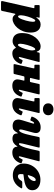

<svg xmlns="http://www.w3.org/2000/svg" viewBox="1284 -2186 1085 3826"><g transform="rotate(90 1827.0 -272.5)"><path d="M37.5 -520H248.5Q259.5 -520 263.2 -517.8Q267 -515.5 265 -504L257.5 -470Q254 -454 256.2 -451Q258.5 -448 271.5 -465.5Q296.5 -499 327.5 -519Q358.5 -539 403.5 -539Q446 -539 482 -518.8Q518 -498.5 540 -455Q562 -411.5 562 -341.5Q562 -259 536.5 -192.2Q511 -125.5 470.5 -78.2Q430 -31 383.5 -5.5Q337 20 294.5 20Q260.5 20 239.5 5.5Q218.5 -9 206 -28.5Q191.5 -49 185 -20L133 224Q129 240.5 123.8 245.2Q118.5 250 100.5 250H-33.5Q-61 250 -64.2 241.5Q-67.5 233 -63 213L74.5 -393Q77.5 -406 75.8 -410.5Q74 -415 59 -415H35Q20 -415 17.2 -419.8Q14.5 -424.5 14.5 -441V-499Q14.5 -513.5 19.2 -516.8Q24 -520 37.5 -520ZM218 -149Q218 -124.5 223.2 -106.8Q228.5 -89 241.5 -89Q256 -89 270.8 -111.5Q285.5 -134 299.2 -169.5Q313 -205 323.8 -245Q334.5 -285 341 -321Q347.5 -357 347.5 -379Q347.5 -408.5 341.5 -420.5Q335.5 -432.5 323 -432.5Q311.5 -432.5 297.5 -411.5Q283.5 -390.5 269.8 -357Q256 -323.5 244.2 -285Q232.5 -246.5 225.2 -210.2Q218 -174 218 -149Z M1181 -126Q1152 -54 1097.8 -14.5Q1043.5 25 973.5 25Q940 25 915.5 10.8Q891 -3.5 879 -24.5Q872.5 -36 870.5 -39.5Q865 -48 860.2 -45.2Q855.5 -42.5 844.5 -30.5Q824 -8 795.5 6Q767 20 731 20Q691 20 654.8 2.2Q618.5 -15.5 595.5 -56.5Q572.5 -97.5 572.5 -167.5Q572.5 -250 596.5 -318.2Q620.5 -386.5 659.8 -435.8Q699 -485 745.8 -512Q792.5 -539 838.5 -539Q882 -539 905.2 -520.2Q928.5 -501.5 938.5 -473.5Q941.5 -462 946.8 -461Q952 -460 956.5 -482L960.5 -504Q962.5 -513 966.8 -516.5Q971 -520 984 -520H1128Q1146 -520 1148.2 -515.5Q1150.5 -511 1147 -497L1053.5 -138.5Q1052.5 -134 1051 -127Q1049.5 -120 1049.5 -116Q1049.5 -104.5 1059.5 -104.5Q1068 -104.5 1078.5 -116Q1089 -127.5 1104 -163Q1110.5 -177.5 1115.2 -179.5Q1120 -181.5 1137 -176.5L1171.5 -164.5Q1184.5 -159.5 1186.5 -152.5Q1188.5 -145.5 1181 -126ZM918 -370Q918 -395 912.8 -413.8Q907.5 -432.5 895 -432.5Q880.5 -432.5 865.2 -409.5Q850 -386.5 835.8 -350.2Q821.5 -314 810 -273.5Q798.5 -233 791.8 -197.2Q785 -161.5 785 -140Q785 -87 810 -87Q821 -87 835.2 -108.2Q849.5 -129.5 864 -163Q878.5 -196.5 890.8 -235.2Q903 -274 910.5 -309.8Q918 -345.5 918 -370Z M1791 -490 1706 -138.5Q1702.5 -125.5 1702.5 -116Q1702.5 -104.5 1711 -104.5Q1729 -104.5 1753.5 -160Q1760 -175.5 1764 -179.2Q1768 -183 1782.5 -178L1827 -162.5Q1841.5 -157 1838.5 -146.2Q1835.5 -135.5 1829 -120Q1796.5 -45 1743.5 -10Q1690.5 25 1620.5 25Q1559 25 1527 -3.5Q1495 -32 1495 -77Q1495 -91.5 1498.8 -110Q1502.5 -128.5 1505 -140L1519.5 -203Q1521.5 -211.5 1518.5 -213.8Q1515.5 -216 1504 -216H1455.5Q1444.5 -216 1440.2 -213.8Q1436 -211.5 1434 -203L1389 -16Q1386.5 -5 1381.5 -2.5Q1376.5 0 1362.5 0H1216.5Q1192.5 0 1191 -7Q1189.5 -14 1193.5 -32L1273 -386Q1277 -404.5 1275.2 -409.8Q1273.5 -415 1254.5 -415H1226.5Q1211 -415 1207 -419.2Q1203 -423.5 1203 -440V-499Q1203 -513.5 1207.8 -516.8Q1212.5 -520 1226.5 -520H1477.5Q1502.5 -520 1505.8 -515.2Q1509 -510.5 1503.5 -490L1468.5 -345Q1465 -332 1468.8 -329Q1472.5 -326 1489.5 -326H1529Q1541.5 -326 1545.2 -330.8Q1549 -335.5 1551 -345L1585 -499Q1587.5 -513.5 1591 -516.8Q1594.5 -520 1608.5 -520H1765Q1790 -520 1793 -515.2Q1796 -510.5 1791 -490Z M1973 -690Q1973 -741 2007.8 -768Q2042.5 -795 2091 -795Q2140 -795 2175 -768Q2210 -741 2210 -690Q2208.5 -639 2174.2 -612Q2140 -585 2091 -585Q2042.5 -585 2007.8 -612Q1973 -639 1973 -690ZM2163 -490 2078.5 -138.5Q2075 -125.5 2075 -116Q2075 -104.5 2083.5 -104.5Q2101.5 -104.5 2126 -160Q2132.5 -175.5 2136.5 -179.2Q2140.5 -183 2155 -178L2199.5 -162.5Q2214 -157 2211 -146.2Q2208 -135.5 2201.5 -120Q2169 -45 2116 -10Q2063 25 1993 25Q1931.5 25 1899.5 -3.5Q1867.5 -32 1867.5 -77Q1867.5 -91.5 1871.2 -110Q1875 -128.5 1877.5 -140L1932.5 -386Q1936.5 -404.5 1935 -409.8Q1933.5 -415 1916.5 -415H1891Q1875.5 -415 1871.5 -419.2Q1867.5 -423.5 1867.5 -440V-499Q1867.5 -513.5 1872.2 -516.8Q1877 -520 1891 -520H2137Q2162 -520 2165.2 -515.2Q2168.5 -510.5 2163 -490Z M2243.5 -386Q2271.5 -457.5 2325.8 -498.5Q2380 -539.5 2448 -539.5Q2512.5 -539.5 2538.5 -514Q2564.5 -488.5 2564.5 -448Q2564.5 -434.5 2562.2 -421Q2560 -407.5 2556.5 -394.5L2508 -214.5Q2494 -166.5 2493.5 -139Q2493 -111.5 2511 -111.5Q2531 -111.5 2549.2 -146Q2567.5 -180.5 2583.5 -236.8Q2599.5 -293 2613.5 -359L2641 -492Q2644 -506.5 2648.8 -513.2Q2653.5 -520 2671.5 -520H2824.5Q2848 -520 2852 -515.5Q2856 -511 2851.5 -492L2775.5 -182.5Q2768 -147 2766.8 -127Q2765.5 -107 2782 -107Q2799 -107 2818.2 -143.5Q2837.5 -180 2855.8 -238.8Q2874 -297.5 2888.5 -364L2915 -488Q2918 -502.5 2922.5 -511.2Q2927 -520 2944.5 -520H3095.5Q3117 -520 3123.2 -517.2Q3129.5 -514.5 3125 -497L3032 -138.5Q3029 -127.5 3028.2 -116Q3027.5 -104.5 3037.5 -104.5Q3049 -104.5 3059 -118Q3069 -131.5 3083.5 -162Q3088 -173 3092.8 -178Q3097.5 -183 3112 -178.5L3148 -165.5Q3161.5 -161.5 3165.2 -154.8Q3169 -148 3163.5 -133Q3135 -57.5 3080.8 -16.2Q3026.5 25 2953 25Q2894 25 2866 -1.8Q2838 -28.5 2838 -62.5V-72.5Q2838 -79 2832.8 -76.8Q2827.5 -74.5 2822.5 -65.5Q2799 -25.5 2762.8 -1.8Q2726.5 22 2678 22Q2626 22 2599.8 0.2Q2573.5 -21.5 2573.5 -68Q2573.5 -84 2567.8 -83.5Q2562 -83 2555 -69.5Q2530.5 -23 2501.8 -1.8Q2473 19.5 2423 19.5Q2396.5 19.5 2368.8 11.5Q2341 3.5 2321 -17.5Q2301 -38.5 2296.5 -77.5Q2292 -116.5 2312 -178.5L2372.5 -377Q2376.5 -391 2376.5 -398.5Q2376.5 -410 2367.5 -410Q2357.5 -410 2346.2 -397Q2335 -384 2320 -348Q2315 -336 2311.2 -334Q2307.5 -332 2292 -337L2251.5 -351.5Q2237.5 -357 2237.2 -363.5Q2237 -370 2243.5 -386Z M3173 -200Q3173 -270.5 3198 -331.2Q3223 -392 3267.5 -437.8Q3312 -483.5 3370.2 -509.2Q3428.5 -535 3495 -535Q3589.5 -535 3646.8 -491.8Q3704 -448.5 3704 -375.5Q3704 -321 3675.8 -288Q3647.5 -255 3601.5 -237.2Q3555.5 -219.5 3501.5 -211.2Q3447.5 -203 3396 -197.5Q3388.5 -197 3386.8 -193.8Q3385 -190.5 3384 -182.5Q3378 -127 3389 -106.8Q3400 -86.5 3429.5 -86.5Q3450.5 -86.5 3474.2 -103.8Q3498 -121 3516.5 -155.5Q3521 -164.5 3527.5 -168.8Q3534 -173 3549 -173H3638Q3660 -173 3664.8 -167.2Q3669.5 -161.5 3661 -145Q3638.5 -103 3604 -66.5Q3569.5 -30 3520 -7.5Q3470.5 15 3402.5 15Q3338.5 15 3286.5 -11Q3234.5 -37 3203.8 -85.2Q3173 -133.5 3173 -200ZM3413.5 -284.5Q3440.5 -290 3465 -311Q3489.5 -332 3505.2 -360Q3521 -388 3521.5 -414Q3521.5 -424.5 3517 -432.8Q3512.5 -441 3496 -441Q3472 -441 3448.8 -409Q3425.5 -377 3405 -301Q3402 -289.5 3403.5 -285.8Q3405 -282 3413.5 -284.5Z"/></g></svg>

Font: Besley* Narrow Fatface
Style: Italic
Weight: 900
Width: 4
Italic angle: -13°
Designer: Owen Earl
Foundry: indestructible type*
Version: Version 3.000; ttfautohint (v1.8.3)